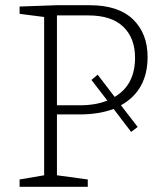

<svg xmlns="http://www.w3.org/2000/svg" viewBox="-20 -715 628 735"><path d="M285 -277H198V-44L316 -28V0H55V-28L149 -44V-650L55 -662V-690L196 -695H324Q433 -695 489 -641Q545 -587 545 -497Q545 -369 443 -312L507 -229L482 -210L415 -298Q359 -277 285 -277ZM318 -656H198V-312H287Q346 -312 391 -330L330 -409L354 -429L419 -344Q497 -390 497 -494Q497 -569 452 -612.5Q407 -656 318 -656Z"/></svg>

Font: Bitter Light
Style: Regular
Weight: 300
Designer: Sol Matas, and Bitter project Authors
Foundry: Sol Matas
Version: Version 2.001